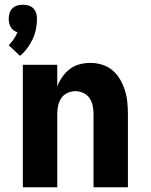

<svg xmlns="http://www.w3.org/2000/svg" viewBox="-20 -795 640 815"><path d="M77 0V-520H223V-428Q231 -449 244.5 -468.5Q258 -488 276.5 -502Q295 -516 317.5 -522Q340 -528 364 -528Q389 -528 413.5 -520.5Q438 -513 457.5 -496.5Q477 -480 490 -457.5Q503 -435 510.5 -410.5Q518 -386 520.5 -360.5Q523 -335 523 -310V0H377V-310Q377 -328 373.5 -345.5Q370 -363 360.5 -377.5Q351 -392 334.5 -400Q318 -408 300 -408Q282 -408 265.5 -400Q249 -392 239.5 -377.5Q230 -363 226.5 -345.5Q223 -328 223 -310V0ZM65 -558 17 -603Q29 -615 38.5 -629Q48 -643 54 -658Q45 -661 37.5 -666.5Q30 -672 25.5 -680Q21 -688 19 -697Q17 -706 17 -715Q17 -727 20.5 -739Q24 -751 32.5 -759.5Q41 -768 53 -771.5Q65 -775 77 -775Q89 -775 101 -771.5Q113 -768 121.5 -759.5Q130 -751 133.5 -739Q137 -727 137 -715Q137 -693 132.5 -671Q128 -649 118.5 -628.5Q109 -608 95.5 -590Q82 -572 65 -558Z"/></svg>

Font: Iosevka Heavy Extended
Style: Regular
Weight: 900
Width: 7
Monospace: yes
Designer: Belleve Invis
Foundry: Belleve Invis
Version: Version 32.5.0; ttfautohint (v1.8.4)